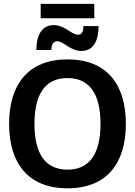

<svg xmlns="http://www.w3.org/2000/svg" viewBox="-20 -972 705 1003"><path d="M472.5 -876.7V-951.7H192.5V-876.7ZM248.3 -710.8C248.3 -742.5 261.7 -756.7 279.2 -756.7C312.5 -756.7 345.8 -705.8 405.8 -705.8C473.3 -705.8 495 -769.2 495 -835.8H415.8C415.8 -805 406.7 -790.8 387.5 -790.8C351.7 -790.8 320 -840.8 260 -840.8C192.5 -840.8 170 -777.5 170 -710.8ZM332.5 11.7C538.3 11.7 637.5 -119.2 637.5 -325C637.5 -530.8 538.3 -661.7 332.5 -661.7C127.5 -661.7 27.5 -530.8 27.5 -325C27.5 -119.2 127.5 11.7 332.5 11.7ZM332.5 -85.8C214.2 -85.8 160 -172.5 160 -325C160 -477.5 214.2 -564.2 332.5 -564.2C450.8 -564.2 505 -477.5 505 -325C505 -172.5 450.8 -85.8 332.5 -85.8Z"/></svg>

Font: Familjen Grotesk SemiBold
Style: Regular
Weight: 600
Designer: Anders Wikstroem, Jonas Baeckman, Matilda Gysing, Kristian Moeller
Foundry: Familjen STHLM AB
Version: Version 2.000